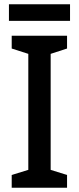

<svg xmlns="http://www.w3.org/2000/svg" viewBox="-20 -882 371 902"><path d="M295 0H35V-60L113 -84V-629L35 -654V-714H295V-654L218 -629V-84L295 -60ZM309 -862V-784H22V-862Z"/></svg>

Font: Noto Sans Malayalam SemiCondensed Medium
Style: Regular
Weight: 500
Width: 4
Designer: Jelle Bosma - Monotype Design Team
Foundry: Monotype Imaging Inc.
Version: Version 2.104; ttfautohint (v1.8.4.7-5d5b)